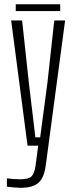

<svg xmlns="http://www.w3.org/2000/svg" viewBox="-20 -698 354 920"><path d="M79.5 202Q67.5 202 47.2 200.2Q27 198.5 13 196.5V156.5Q25.5 158.5 43 159.8Q60.5 161 77.5 161Q117.5 161 131.2 147Q145 133 150.5 95L163 0H112L33.5 -600H86L118 -303.5L149.5 -40H172.5L207.5 -303.5L240 -600H292L199.5 93Q194.5 131 182 155Q169.5 179 144.8 190.5Q120 202 79.5 202ZM55.5 -677.5H268.5V-645H55.5Z"/></svg>

Font: Big Shoulders Text Thin ExtraLight
Style: Regular
Weight: 250
Version: Version 2.002